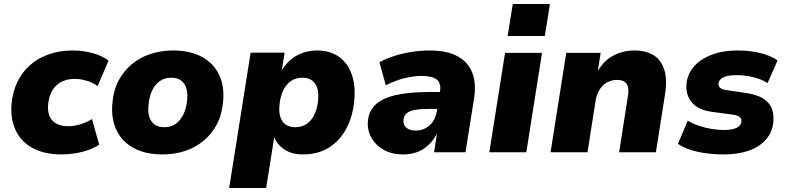

<svg xmlns="http://www.w3.org/2000/svg" viewBox="-20 -766 3954 966"><path d="M290 11Q203 11 144.5 -21Q86 -53 59 -110Q32 -167 38 -242Q43 -301 66 -350.5Q89 -400 128.5 -436Q168 -472 223 -492Q278 -512 347 -512Q400 -512 448.5 -498Q497 -484 526 -461L471 -333Q450 -349 418.5 -359Q387 -369 356 -369Q324 -369 299.5 -359Q275 -349 258.5 -331Q242 -313 233 -289Q224 -265 222 -238Q218 -188 243.5 -159.5Q269 -131 325 -131Q354 -131 385.5 -141Q417 -151 443 -167L479 -38Q457 -23 426.5 -12Q396 -1 360.5 5Q325 11 290 11Z M798 11Q712 11 653 -21Q594 -53 566.5 -110.5Q539 -168 545 -242Q550 -309 576 -359Q602 -409 644 -443.5Q686 -478 738.5 -495Q791 -512 850 -512Q937 -512 995.5 -480Q1054 -448 1081.5 -391.5Q1109 -335 1103 -260Q1098 -193 1072 -142.5Q1046 -92 1004 -57.5Q962 -23 909.5 -6Q857 11 798 11ZM807 -126Q841 -126 865 -143.5Q889 -161 904 -193Q919 -225 922 -267Q926 -318 905.5 -346.5Q885 -375 841 -375Q808 -375 783.5 -357.5Q759 -340 744.5 -308.5Q730 -277 727 -234Q722 -183 743 -154.5Q764 -126 807 -126Z M1133 180 1241 -501H1412L1398 -415H1399Q1421 -449 1448 -470Q1475 -491 1507.5 -501.5Q1540 -512 1575 -512Q1641 -512 1685 -480.5Q1729 -449 1749 -393.5Q1769 -338 1763 -267Q1757 -186 1724.5 -123Q1692 -60 1636.5 -24.5Q1581 11 1504 11Q1450 11 1413 -12.5Q1376 -36 1359 -77H1360L1319 180ZM1466 -126Q1500 -126 1524.5 -143.5Q1549 -161 1563.5 -193Q1578 -225 1581 -267Q1585 -318 1564.5 -346.5Q1544 -375 1501 -375Q1467 -375 1442.5 -357.5Q1418 -340 1403.5 -308Q1389 -276 1386 -234Q1381 -183 1402 -154.5Q1423 -126 1466 -126Z M2007 11Q1952 11 1911 -12Q1870 -35 1848.5 -73.5Q1827 -112 1831 -157Q1835 -206 1868.5 -238.5Q1902 -271 1968.5 -287Q2035 -303 2137 -303H2210L2197 -218H2137Q2095 -218 2067.5 -213Q2040 -208 2026 -196Q2012 -184 2010 -162Q2008 -138 2024.5 -123.5Q2041 -109 2071 -109Q2098 -109 2120 -120.5Q2142 -132 2157 -153Q2172 -174 2177 -203L2194 -309Q2200 -348 2177 -366Q2154 -384 2103 -384Q2062 -384 2016.5 -373Q1971 -362 1921 -337L1889 -453Q1924 -472 1965.5 -485Q2007 -498 2051.5 -505Q2096 -512 2143 -512Q2230 -512 2283 -482.5Q2336 -453 2356.5 -399Q2377 -345 2365 -270L2322 0H2164L2179 -97H2180Q2162 -61 2136 -36.5Q2110 -12 2078 -0.5Q2046 11 2007 11Z M2534 -585 2560 -746H2747L2721 -585ZM2442 0 2521 -500H2707L2628 0Z M2750 0 2829 -500H3002L2988 -409Q3019 -462 3067 -487Q3115 -512 3173 -512Q3230 -512 3268.5 -488Q3307 -464 3322.5 -414Q3338 -364 3325 -286L3280 0H3095L3139 -281Q3144 -310 3139.5 -328Q3135 -346 3121.5 -355Q3108 -364 3084 -364Q3057 -364 3034.5 -351.5Q3012 -339 2997.5 -316.5Q2983 -294 2977 -262L2936 0Z M3622 11Q3551 11 3491 -2Q3431 -15 3391 -42L3440 -159Q3465 -144 3495.5 -133.5Q3526 -123 3559 -117.5Q3592 -112 3621 -112Q3666 -112 3687.5 -123.5Q3709 -135 3710 -154Q3712 -168 3702.5 -176.5Q3693 -185 3669 -189L3564 -203Q3494 -212 3461.5 -250Q3429 -288 3434 -343Q3437 -388 3467 -426Q3497 -464 3554 -488Q3611 -512 3696 -512Q3733 -512 3768.5 -506.5Q3804 -501 3836 -490Q3868 -479 3892 -462L3842 -348Q3811 -368 3768.5 -378Q3726 -388 3687 -388Q3639 -388 3617.5 -376Q3596 -364 3595 -346Q3594 -333 3603 -324.5Q3612 -316 3633 -313L3733 -298Q3810 -287 3843 -251.5Q3876 -216 3871 -155Q3867 -103 3835 -65.5Q3803 -28 3748.5 -8.5Q3694 11 3622 11Z"/></svg>

Font: Nunito Sans 9pt Black
Style: Italic
Weight: 900
Italic angle: -9°
Version: Version 3.101;gftools[0.9.27]